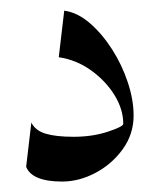

<svg xmlns="http://www.w3.org/2000/svg" viewBox="-20 -335 301 362"><path d="M101.1 -314.9Q126 -311.5 149.2 -291.5Q172.4 -271.5 191.2 -242.2Q210 -212.9 220.9 -179.9Q231.9 -147 231.9 -117.2Q231.9 -82 211.4 -53.7Q190.9 -25.4 159.9 -9Q128.9 7.3 97.2 7.3Q40.5 7.3 29.3 -20.5L39.1 -104Q46.4 -88.9 65.9 -83Q85.4 -77.1 118.7 -77.1Q154.3 -77.1 183.3 -86.7Q212.4 -96.2 212.4 -101.6Q212.4 -128.9 195.8 -155.8Q179.2 -182.6 151.6 -202.4Q124 -222.2 90.8 -227.1Z"/></svg>

Font: Lateef
Style: Regular
Weight: 400
Designer: SIL International
Foundry: SIL International
Version: Version 4.200